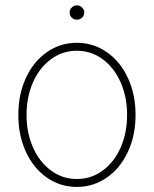

<svg xmlns="http://www.w3.org/2000/svg" viewBox="-20 -701 585 731"><path d="M49.8 -263.7Q49.8 -341.8 78.6 -404.3Q107.4 -466.8 158.4 -502.4Q209.5 -538.1 272.5 -538.1Q335.4 -538.1 386.7 -502.4Q438 -466.8 467 -404.1Q496.1 -341.3 496.1 -263.7Q496.1 -185.5 467 -123Q438 -60.5 386.7 -24.9Q335.4 10.7 272.5 10.7Q209.5 10.7 158.4 -24.9Q107.4 -60.5 78.6 -123Q49.8 -185.5 49.8 -263.7ZM463.9 -263.7Q463.9 -332 439.2 -387.7Q414.6 -443.4 370.8 -475.6Q327.1 -507.8 272.5 -507.8Q217.8 -507.8 174.1 -475.6Q130.4 -443.4 105.7 -387.7Q81.1 -332 81.1 -263.7Q81.1 -195.3 105.7 -139.6Q130.4 -84 174.1 -51.8Q217.8 -19.5 272.5 -19.5Q327.6 -19.5 371.3 -51.8Q415 -84 439.5 -139.6Q463.9 -195.3 463.9 -263.7ZM245.1 -653.3Q245.1 -664.6 253.4 -672.6Q261.7 -680.7 272.5 -680.7Q284.2 -680.7 292.5 -672.6Q300.8 -664.6 300.8 -653.3Q300.8 -641.6 292.5 -633.8Q284.2 -626 272.5 -626Q261.2 -626 253.2 -633.8Q245.1 -641.6 245.1 -653.3Z"/></svg>

Font: Pretendard JP Thin
Style: Regular
Weight: 100
Designer: Base glyphs from Inter by Rasmus Andersson; Hangeul glyphs from Noto Sans CJK(Source Han Sans) by Jang Soo-young and Kan
Foundry: Kil Hyung-jin
Version: Version 1.309